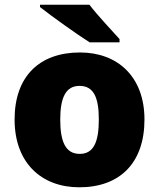

<svg xmlns="http://www.w3.org/2000/svg" viewBox="-20 -786 677 816"><path d="M360 -766H150V-756C198 -718 307 -640 361 -606H488V-620C455 -657 394 -721 360 -766ZM594 -278C594 -461 479 -563 320 -563C147 -563 42 -461 42 -278C42 -93 157 10 317 10C489 10 594 -93 594 -278ZM236 -278C236 -372 260 -421 318 -421C378 -421 400 -372 400 -278C400 -183 378 -132 319 -132C259 -132 236 -183 236 -278Z"/></svg>

Font: Noto Sans Thai Looped Black
Style: Regular
Weight: 900
Designer: Sasikarn Vongin, Ben Mitchell
Foundry: The Fontpad Ltd
Version: Version 1.001